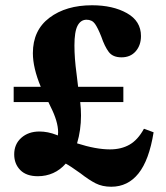

<svg xmlns="http://www.w3.org/2000/svg" viewBox="-20 -660 630 730"><path d="M449 -272H285Q288 -245 288 -221Q288 -165 273 -115Q345 -92 398 -92Q441 -92 472.5 -110Q504 -128 527 -170H529L564 -157Q547 -51 506.5 -0.5Q466 50 403 50Q369 50 343.5 37Q318 24 286 -1Q247 -29 230 -38Q209 -14 182 -2Q155 10 124 10Q80 10 57 -13.5Q34 -37 34 -73Q34 -112 61 -136Q88 -160 130 -160Q162 -160 195 -147L200 -145L201 -157Q201 -198 172 -255L164 -272H32V-330H135Q105 -402 105 -458Q105 -545 168 -592.5Q231 -640 330 -640Q409 -640 462.5 -610Q516 -580 516 -523Q516 -488 496 -465Q476 -442 442 -442Q409 -442 393.5 -462.5Q378 -483 365 -521Q352 -554 341 -569.5Q330 -585 309 -585Q287 -585 275 -562.5Q263 -540 263 -487Q263 -439 271 -380L277 -330H449Z"/></svg>

Font: Minipax
Style: Bold
Weight: 700
Designer: Raphaël Ronot, Igor Stepanchenko (Cyrillic)
Foundry: steppetype
Version: Version 1.002